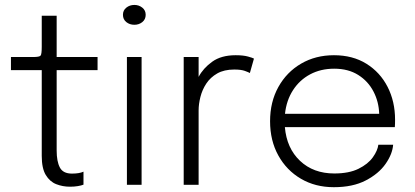

<svg xmlns="http://www.w3.org/2000/svg" viewBox="-20 -768 1724 798"><path d="M271 8Q240.5 8 213.8 -2.5Q187 -13 170.2 -40.8Q153.5 -68.5 153.5 -120V-476.5H25.5V-531H117.5Q144 -531 148.8 -537Q153.5 -543 153.5 -573V-702.5H215.5V-531H385.5V-476.5H215.5V-142.5Q215.5 -97 228.8 -71.8Q242 -46.5 279 -46.5Q310 -46.5 327 -54.5V-0.5Q318.5 3 303.5 5.5Q288.5 8 271 8Z M538.5 -665Q519 -665 505 -676.2Q491 -687.5 491 -706.5Q491 -725 505 -736.2Q519 -747.5 538.5 -747.5Q557.5 -747.5 571.5 -736.2Q585.5 -725 585.5 -706.5Q585.5 -687.5 571.5 -676.2Q557.5 -665 538.5 -665ZM507.5 0V-531H568.5V0Z M743.5 0V-531H805.5V-448.5Q824.5 -484.5 862 -511.5Q899.5 -538.5 959.5 -538.5Q991 -538.5 1010.8 -533Q1030.5 -527.5 1035.5 -524.5L1018.5 -464.5Q1013.5 -467.5 998 -473.2Q982.5 -479 953.5 -479Q911.5 -479 883 -462.8Q854.5 -446.5 837.5 -420.8Q820.5 -395 813 -365.2Q805.5 -335.5 805.5 -309V0Z M1614 -166.5Q1611 -127.5 1582.5 -86.8Q1554 -46 1500.2 -18Q1446.5 10 1367.5 10Q1290.5 10 1230.8 -25Q1171 -60 1136.8 -121.8Q1102.5 -183.5 1102.5 -264Q1102.5 -344.5 1137 -406.5Q1171.5 -468.5 1231.5 -503.5Q1291.5 -538.5 1368 -538.5Q1446 -538.5 1503 -503Q1560 -467.5 1591 -406.8Q1622 -346 1622 -270.5Q1622 -264.5 1621.8 -254.2Q1621.5 -244 1621 -239.5H1164Q1171.5 -152 1227 -99.5Q1282.5 -47 1369.5 -47Q1430.5 -47 1470 -66.5Q1509.5 -86 1529.5 -114Q1549.5 -142 1552.5 -166.5ZM1369 -482.5Q1313 -482.5 1269 -459Q1225 -435.5 1197.8 -393.2Q1170.5 -351 1164.5 -295H1556Q1554.5 -345 1532.2 -387.8Q1510 -430.5 1468.8 -456.5Q1427.5 -482.5 1369 -482.5Z"/></svg>

Font: Epilogue Light
Style: Regular
Weight: 300
Designer: Tyler Finck
Foundry: Etcetera Type Co
Version: Version 2.111; ttfautohint (v1.8.3)